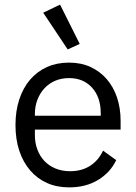

<svg xmlns="http://www.w3.org/2000/svg" viewBox="-20 -799 589 831"><path d="M279 12Q226 12 183.5 -7Q141 -26 110.5 -61.5Q80 -97 63.5 -146.5Q47 -196 47 -258Q47 -319 63.5 -369Q80 -419 110.5 -454.5Q141 -490 183.5 -509Q226 -528 279 -528Q331 -528 372 -509Q413 -490 442 -456.5Q471 -423 486.5 -377Q502 -331 502 -276V-238H131V-214Q131 -181 141.5 -152.5Q152 -124 171.5 -103Q191 -82 219.5 -70Q248 -58 284 -58Q333 -58 369.5 -81Q406 -104 426 -147L483 -106Q458 -53 405 -20.5Q352 12 279 12ZM279 -461Q246 -461 219 -449.5Q192 -438 172.5 -417Q153 -396 142 -367.5Q131 -339 131 -305V-298H416V-309Q416 -378 378.5 -419.5Q341 -461 279 -461ZM167 -744 240 -779 325 -609 273 -585Z"/></svg>

Font: IBM Plex Sans Arabic
Style: Regular
Weight: 400
Designer: Mike Abbink, Paul van der Laan, Pieter van Rosmalen, Wael Morcos, Khajak Apelian
Foundry: Bold Monday
Version: Version 1.005